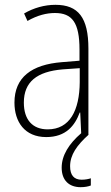

<svg xmlns="http://www.w3.org/2000/svg" viewBox="-20 -652 460 797"><path d="M271 38C271 -9 299 -49 348 -93H347V-450C347 -579 305 -632 210 -632C165 -632 119 -619 80 -596L94 -565C136 -589 174 -598 208 -598C279 -598 310 -559 310 -446V-400L237 -394C111 -384 40 -331 40 -226C40 -147 82 -83 172 -83C254 -83 291 -131 311 -185H313L317 -99C266 -55 236 -7 236 44C236 96 266 125 315 125C332 125 347 122 357 118V88C349 91 334 94 319 94C287 94 271 75 271 38ZM240 -364 311 -369V-311C310 -194 270 -115 178 -115C115 -115 79 -155 79 -226C79 -312 133 -355 240 -364Z"/></svg>

Font: Noto Sans Kannada UI Condensed ExtraLight
Style: Regular
Weight: 200
Width: 3
Designer: Jelle Bosma - Monotype Design Team
Foundry: Monotype Imaging Inc.
Version: Version 2.005